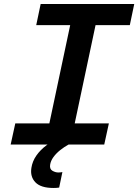

<svg xmlns="http://www.w3.org/2000/svg" viewBox="-20 -718 690 954"><path d="M203 0 351 -698H477L329 0ZM182 -698H647L625 -593H160ZM56 -105H521L498 0H33ZM274 214Q268 215 261 215.5Q254 216 246 216Q183 216 156 188Q129 160 136 116Q141 83 161 54.5Q181 26 211.5 3.5Q242 -19 277 -35L321 0Q299 12 279 28Q259 44 245.5 62.5Q232 81 229 101Q226 122 240.5 130.5Q255 139 270 139Q275 139 279.5 138.5Q284 138 290 137Z"/></svg>

Font: Azeret Mono Thin Medium
Style: Italic
Weight: 500
Italic angle: -12°
Version: Version 1.002